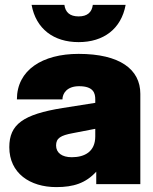

<svg xmlns="http://www.w3.org/2000/svg" viewBox="-20 -752 623 784"><path d="M373 0H553V-369C553 -469 469 -532 301 -532C153 -532 49 -466 49 -346H235C235 -370 253 -400 303 -400C363 -400 369 -370 369 -346V-332L236 -311C74 -285 18 -244 18 -151C18 -45 102 12 210 12C280 12 330 -4 373 -51ZM109 -732C127 -634 199 -580 301 -580C403 -580 475 -634 493 -732H359C355 -702 337 -685 301 -685C265 -685 247 -702 243 -732ZM209 -158C209 -188 228 -199 276 -208L369 -226V-195C369 -133 326 -110 273 -110C233 -110 209 -128 209 -158Z"/></svg>

Font: Aspekta 900
Style: Regular
Weight: 900
Designer: Ivo Dolenc
Version: Version 2.000